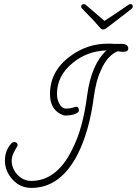

<svg xmlns="http://www.w3.org/2000/svg" viewBox="-20 -859 668 937"><path d="M133 58Q79 58 42 18Q4 -23 4 -75Q4 -125 36 -160Q42 -166 49 -166Q66 -166 66 -149Q66 -148 51 -122Q37 -96 37 -75Q37 -49 50 -26.5Q63 -4 84.5 10Q106 24 132 24Q256 24 331 -127Q359 -181 377 -247Q395 -313 405 -391Q425 -545 500 -613Q405 -610 335 -552Q258 -490 258 -400Q258 -376 269 -354Q282 -329 303 -329Q311 -329 321.5 -330.5Q332 -332 343 -336Q349 -338 352 -338Q365 -338 365 -320Q365 -308 338 -300Q316 -295 300 -295Q291 -295 275 -303Q224 -329 224 -400Q224 -514 326 -587Q407 -646 507 -646Q514 -646 520.5 -646Q527 -646 534 -645H572Q606 -645 606 -622Q606 -606 579 -606Q569 -606 555 -609Q503 -588 472 -515Q459 -487 451 -455Q443 -423 438 -387Q427 -302 407 -231.5Q387 -161 358 -104Q274 58 133 58ZM483 -715Q476 -715 469 -722.5Q462 -730 451 -743Q442 -754 421 -775.5Q400 -797 380 -818Q376 -822 376 -827Q376 -832 380 -835.5Q384 -839 388 -839Q392 -839 394.5 -838Q397 -837 399 -835L490 -757Q518 -775 549 -796Q580 -817 606 -835Q612 -839 616 -839Q628 -839 628 -827Q628 -821 621 -815Q593 -794 566 -772.5Q539 -751 525 -741Q503 -725 497 -720Q491 -715 483 -715Z"/></svg>

Font: Send Flowers
Style: Regular
Weight: 400
Designer: Robert E. Leuschke
Foundry: Robert E. Leuschke
Version: Version 1.010; ttfautohint (v1.8.4.7-5d5b)